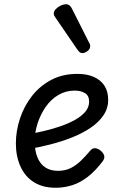

<svg xmlns="http://www.w3.org/2000/svg" viewBox="-20 -868 566 907"><path d="M243 19Q182 19 140 -7.5Q98 -34 76.5 -82Q55 -130 55 -190Q55 -250 74.5 -308.5Q94 -367 131 -414.5Q168 -462 222 -490.5Q276 -519 345 -519Q391 -519 423.5 -504.5Q456 -490 473.5 -463Q491 -436 491 -396Q491 -356 468.5 -323Q446 -290 407.5 -264Q369 -238 319.5 -218.5Q270 -199 217 -185.5Q164 -172 111 -163L114 -233Q148 -240 187 -249Q226 -258 264 -271Q302 -284 333 -301Q364 -318 382.5 -339.5Q401 -361 401 -388Q401 -416 381.5 -428Q362 -440 333 -440Q291 -440 256 -419.5Q221 -399 196.5 -364Q172 -329 158 -286.5Q144 -244 144 -200Q144 -157 156.5 -125.5Q169 -94 193.5 -77.5Q218 -61 254 -61Q289 -61 315 -74.5Q341 -88 363 -109.5Q385 -131 406 -156Q417 -170 432 -167.5Q447 -165 458 -154Q470 -143 472.5 -131.5Q475 -120 465 -106Q431 -61 395 -33Q359 -5 321 7Q283 19 243 19ZM369 -617Q363 -617 357 -621Q351 -625 344 -636L244 -782Q239 -789 236.5 -793.5Q234 -798 234 -805Q234 -815 243.5 -825Q253 -835 266.5 -841.5Q280 -848 292 -848Q311 -848 322 -823L401 -666Q405 -660 405.5 -656.5Q406 -653 406 -649Q406 -636 393 -626.5Q380 -617 369 -617Z"/></svg>

Font: Playwrite DE VA
Style: Regular
Weight: 400
Designer: Veronika Burian, José Scaglione
Foundry: TypeTogether
Version: Version 1.002